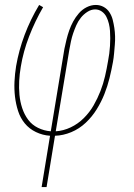

<svg xmlns="http://www.w3.org/2000/svg" viewBox="-20 -540 540 775"><path d="M148 215 182 8Q152 6 125 -7Q98 -20 80 -42Q62 -64 53 -92Q44 -120 40.5 -150Q37 -180 38.5 -211Q40 -242 45 -273Q56 -337 79.5 -399.5Q103 -462 138 -520L154 -511Q121 -454 97.5 -393Q74 -332 64 -271Q59 -242 57.5 -213.5Q56 -185 58.5 -157.5Q61 -130 69.5 -104Q78 -78 93.5 -57Q109 -36 133.5 -24Q158 -12 185 -10L240 -343Q244 -362 248.5 -380.5Q253 -399 259.5 -417.5Q266 -436 275.5 -453.5Q285 -471 298.5 -486.5Q312 -502 330 -511Q348 -520 367 -520Q384 -520 398.5 -512Q413 -504 422 -490Q431 -476 435 -460Q439 -444 441.5 -427.5Q444 -411 444.5 -394Q445 -377 443.5 -359.5Q442 -342 440.5 -324.5Q439 -307 436 -290Q430 -257 422 -224.5Q414 -192 401.5 -160.5Q389 -129 370.5 -99Q352 -69 326 -44.5Q300 -20 267.5 -6.5Q235 7 202 8L168 215ZM205 -10Q236 -12 265.5 -26Q295 -40 318.5 -63.5Q342 -87 358 -115Q374 -143 385.5 -172.5Q397 -202 404 -232.5Q411 -263 416 -293Q419 -308 421 -323.5Q423 -339 424 -354.5Q425 -370 425 -385.5Q425 -401 424 -415.5Q423 -430 419.5 -444.5Q416 -459 409.5 -472Q403 -485 391 -493.5Q379 -502 364 -502Q348 -502 332.5 -492Q317 -482 306 -468Q295 -454 288 -438Q281 -422 275.5 -406Q270 -390 266.5 -373.5Q263 -357 260 -340Z"/></svg>

Font: Iosevka Thin Oblique
Style: Regular
Weight: 100
Italic angle: -9°
Monospace: yes
Designer: Belleve Invis
Foundry: Belleve Invis
Version: Version 32.5.0; ttfautohint (v1.8.4)